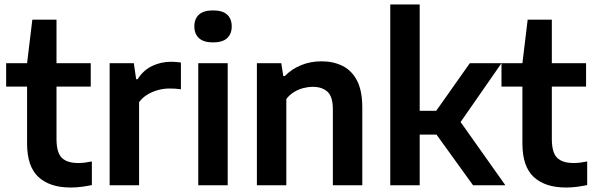

<svg xmlns="http://www.w3.org/2000/svg" viewBox="-20 -828 2658 858"><path d="M296 10Q202.5 10 151.8 -37Q101 -84 101 -186.5V-545.5L124.5 -740H232.5V-207Q232.5 -146.5 256 -123Q279.5 -99.5 330 -99.5Q344 -99.5 358.5 -101.2Q373 -103 390.5 -106.5V-1Q369.5 3.5 344.8 6.8Q320 10 296 10ZM7.5 -441V-545.5H385.5V-441Z M470 0V-545.5H578L588.5 -474H595Q620 -514 659.5 -533Q699 -552 745 -552Q757 -552 768.2 -551Q779.5 -550 788.5 -548.5V-429Q776.5 -431 763.2 -431.8Q750 -432.5 737 -432.5Q712.5 -432.5 687 -425.8Q661.5 -419 639 -405.5Q616.5 -392 601.5 -371.5V0Z M866 0V-545.5H997.5V0ZM932 -638.5Q890 -638.5 869.2 -657.5Q848.5 -676.5 848.5 -710Q848.5 -744 869.2 -762.8Q890 -781.5 932 -781.5Q974.5 -781.5 995 -762.8Q1015.5 -744 1015.5 -710Q1015.5 -676.5 995 -657.5Q974.5 -638.5 932 -638.5Z M1128 0V-545.5H1237L1246 -488H1252.5Q1284 -520 1326 -537Q1368 -554 1416.5 -554Q1469.5 -554 1510.8 -533.5Q1552 -513 1575.5 -467.8Q1599 -422.5 1599 -347V0H1467.5V-339.5Q1467.5 -396 1443.5 -418Q1419.5 -440 1377.5 -440Q1357.5 -440 1336 -434.5Q1314.5 -429 1294.5 -417Q1274.5 -405 1259.5 -385.5V0Z M2094 0 1892 -280 2079.5 -545.5H2221L2026 -265V-300L2238.5 0ZM1843 -226.5V-333H1940.5V-226.5ZM1724 0V-808H1855.5V0Z M2509.5 10Q2416 10 2365.2 -37Q2314.5 -84 2314.5 -186.5V-545.5L2338 -740H2446V-207Q2446 -146.5 2469.5 -123Q2493 -99.5 2543.5 -99.5Q2557.5 -99.5 2572 -101.2Q2586.5 -103 2604 -106.5V-1Q2583 3.5 2558.2 6.8Q2533.5 10 2509.5 10ZM2221 -441V-545.5H2599V-441Z"/></svg>

Font: Encode Sans Condensed Thin SemiBold
Style: Regular
Weight: 600
Version: Version 3.002